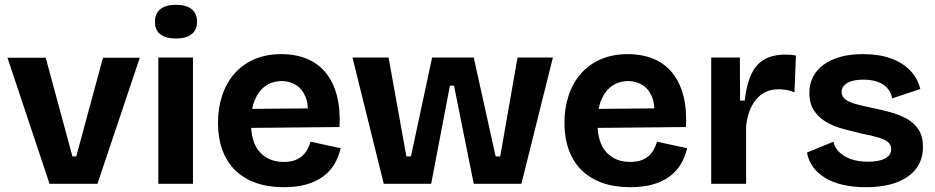

<svg xmlns="http://www.w3.org/2000/svg" viewBox="-20 -764 3887 798"><path d="M186 0 11 -524H170L281 -114H297L408 -524H561L385 0Z M638 0V-525H782V0ZM711 -604Q669 -604 646.5 -621.5Q624 -639 624 -673Q624 -708 646.5 -726Q669 -744 711 -744Q754 -744 776.5 -726Q799 -708 799 -673Q799 -640 776.5 -622Q754 -604 711 -604Z M1159 14Q1094 14 1043.5 -4Q993 -22 958 -56Q923 -90 904.5 -140Q886 -190 886 -253Q886 -315 903.5 -367.5Q921 -420 955 -458.5Q989 -497 1038 -518Q1087 -539 1149 -539Q1209 -539 1256 -519.5Q1303 -500 1334.5 -461Q1366 -422 1380.5 -365.5Q1395 -309 1391 -236L979 -232V-311L1308 -314L1257 -274Q1264 -327 1250 -361Q1236 -395 1209.5 -411Q1183 -427 1151 -427Q1113 -427 1084 -407Q1055 -387 1039 -348.5Q1023 -310 1023 -256Q1023 -171 1060.5 -131Q1098 -91 1159 -91Q1187 -91 1206.5 -98.5Q1226 -106 1238.5 -118Q1251 -130 1258.5 -145Q1266 -160 1271 -175L1396 -148Q1387 -111 1369.5 -81.5Q1352 -52 1323 -30.5Q1294 -9 1253.5 2.5Q1213 14 1159 14Z M1575 0 1445 -525H1595L1669 -114H1688L1776 -525H1949L2040 -114H2059L2131 -525H2278L2147 0H1949L1867 -408H1850L1772 0Z M2599 14Q2534 14 2483.5 -4Q2433 -22 2398 -56Q2363 -90 2344.5 -140Q2326 -190 2326 -253Q2326 -315 2343.5 -367.5Q2361 -420 2395 -458.5Q2429 -497 2478 -518Q2527 -539 2589 -539Q2649 -539 2696 -519.5Q2743 -500 2774.5 -461Q2806 -422 2820.5 -365.5Q2835 -309 2831 -236L2419 -232V-311L2748 -314L2697 -274Q2704 -327 2690 -361Q2676 -395 2649.5 -411Q2623 -427 2591 -427Q2553 -427 2524 -407Q2495 -387 2479 -348.5Q2463 -310 2463 -256Q2463 -171 2500.5 -131Q2538 -91 2599 -91Q2627 -91 2646.5 -98.5Q2666 -106 2678.5 -118Q2691 -130 2698.5 -145Q2706 -160 2711 -175L2836 -148Q2827 -111 2809.5 -81.5Q2792 -52 2763 -30.5Q2734 -9 2693.5 2.5Q2653 14 2599 14Z M2936 0V-254V-525H3055L3056 -346H3075Q3083 -413 3102.5 -455Q3122 -497 3157 -517Q3192 -537 3244 -537Q3253 -537 3263.5 -536.5Q3274 -536 3288 -533L3282 -380Q3267 -387 3249 -390Q3231 -393 3217 -393Q3178 -393 3150 -375Q3122 -357 3104.5 -323.5Q3087 -290 3081 -242V0Z M3579 14Q3526 14 3483 4Q3440 -6 3409 -25Q3378 -44 3359 -70.5Q3340 -97 3334 -130L3444 -175Q3448 -153 3466 -134Q3484 -115 3514.5 -103.5Q3545 -92 3588 -92Q3634 -92 3659 -105.5Q3684 -119 3684 -144Q3684 -163 3670 -174Q3656 -185 3629 -193Q3602 -201 3564 -208Q3527 -217 3488.5 -227Q3450 -237 3417.5 -255Q3385 -273 3364.5 -302.5Q3344 -332 3344 -378Q3344 -426 3370 -462Q3396 -498 3446 -518.5Q3496 -539 3568 -539Q3633 -539 3682 -521.5Q3731 -504 3762.5 -471.5Q3794 -439 3805 -394L3688 -355Q3684 -379 3668.5 -397Q3653 -415 3627.5 -424Q3602 -433 3568 -433Q3525 -433 3501.5 -419Q3478 -405 3478 -382Q3478 -363 3493.5 -351Q3509 -339 3537 -331.5Q3565 -324 3603 -316Q3643 -308 3681 -297.5Q3719 -287 3749.5 -270Q3780 -253 3798 -225Q3816 -197 3816 -153Q3816 -101 3788 -63.5Q3760 -26 3707 -6Q3654 14 3579 14Z"/></svg>

Font: Bricolage Grotesque
Style: Bold
Weight: 700
Designer: Mathieu Triay
Foundry: Atelier Triay
Version: Version 1.001;gftools[0.9.33.dev8+g029e19f]